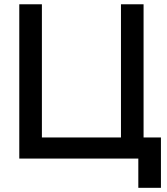

<svg xmlns="http://www.w3.org/2000/svg" viewBox="-20 -740 781 896"><path d="M625.5 136.5V0H70V-720H175.5V-98.5H544.5V-720H650V-98.5H731V136.5Z"/></svg>

Font: Vela Sans SemBd
Style: Regular
Weight: 600
Designer: Principal design: Mikhail Sharanda - project Manrope.
Design modification: Ravid Balaliev
Foundry: Mikhail Sharanda
Version: Version 1.001